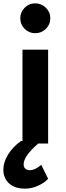

<svg xmlns="http://www.w3.org/2000/svg" viewBox="-49 -856 392 1145"><path d="M72 -747Q72 -784 98 -810Q124 -836 161 -836Q198 -836 224.5 -810Q251 -784 251 -747Q251 -710 224.5 -684Q198 -658 161 -658Q124 -658 98 -684Q72 -710 72 -747ZM85 -560H238V0H179Q92 75 92 124Q92 141 102 150Q112 159 129 159Q160 159 197 127L238 210Q218 233 179.5 251Q141 269 100 269Q41 269 6 238.5Q-29 208 -29 155Q-29 112 -1 66Q27 20 76 -15H85Z"/></svg>

Font: Martel Sans ExtraBold
Style: Regular
Weight: 800
Designer: Dan Reynolds and Mathieu Réguer
Foundry: Dan Reynolds and Mathieu Réguer
Version: Version 1.002; ttfautohint (v1.1) -l 5 -r 5 -G 72 -x 0 -D la